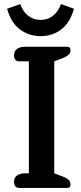

<svg xmlns="http://www.w3.org/2000/svg" viewBox="-20 -925 399 945"><path d="M15 -882 80 -905Q92 -868 118.5 -847.5Q145 -827 180 -827Q215 -827 241 -847.5Q267 -868 280 -905L344 -882Q325 -813 281 -780Q237 -747 180 -747Q123 -747 78.5 -780Q34 -813 15 -882ZM49 -30Q49 -51 64 -61.5Q79 -72 105 -72H122V-623H74Q62 -623 55.5 -631Q49 -639 49 -653Q49 -674 64 -684.5Q79 -695 104 -695H310Q320 -695 323.5 -690.5Q327 -686 327 -678Q327 -665 318 -656Q309 -647 289 -639L247 -623V-72L289 -56Q310 -48 318.5 -39Q327 -30 327 -17Q327 -9 323.5 -4.5Q320 0 310 0H74Q62 0 55.5 -8Q49 -16 49 -30Z"/></svg>

Font: Maitree SemiBold
Style: Regular
Weight: 600
Designer: CadsonDemak Team
Foundry: CadsonDemak
Version: Version 1.001